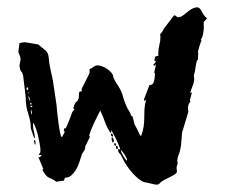

<svg xmlns="http://www.w3.org/2000/svg" viewBox="-20 -487 614 523"><path d="M454 -445H456Q458 -445 460.5 -442.5Q463 -440 465 -440Q471 -440 477 -444Q483 -448 489.5 -453.5Q496 -459 503 -463Q510 -467 518 -467Q524 -467 530 -455Q536 -443 544 -437L535 -427V-407Q534 -400 533.5 -397Q533 -394 532.5 -391.5Q532 -389 531 -386.5Q530 -384 527 -378H529Q523 -361 521 -353.5Q519 -346 519 -344Q520 -343 520 -343L519 -324Q517 -324 515.5 -318.5Q514 -313 513 -306Q512 -299 511 -293Q510 -287 509 -286Q508 -283 508 -280Q508 -278 508.5 -276.5Q509 -275 509 -273Q509 -263 504.5 -252.5Q500 -242 498 -233L503 -236L497 -213L499 -211Q492 -203 492 -192Q492 -190 492.5 -187Q493 -184 493 -182L476 -126Q475 -118 474 -101.5Q473 -85 469 -72Q467 -67 465 -61Q463 -55 463 -50L464 -41Q463 -40 463 -38Q463 -37 462 -36V-35Q461 -33 461 -29Q461 -27 461.5 -24.5Q462 -22 462 -20Q462 -16 456 -12Q450 -8 442.5 -4.5Q435 -1 427.5 3Q420 7 416 11Q413 16 407 16Q402 16 393 13.5Q384 11 372 9Q359 4 341.5 -15Q324 -34 310 -63Q311 -63 306.5 -68Q302 -73 302 -75V-77V-79L301 -81L307 -80V-83Q304 -90 300.5 -98.5Q297 -107 293 -114.5Q289 -122 286.5 -126.5Q284 -131 284 -131L283 -132V-128Q283 -125 281 -125Q270 -142 266 -154.5Q262 -167 253 -186Q250 -180 245.5 -171Q241 -162 236 -151.5Q231 -141 227.5 -132Q224 -123 223 -117L225 -114L212 -88V-85Q212 -80 207.5 -74Q203 -68 202 -63Q199 -54 195.5 -43.5Q192 -33 186.5 -24Q181 -15 174 -9Q167 -3 157 -3L154 5L133 8Q127 3 122.5 1Q118 -1 114.5 -2.5Q111 -4 107.5 -7Q104 -10 99 -18L97 -21Q96 -22 96 -26L98 -27L85 -58L86 -60L88 -58L94 -65H85L90 -72V-83Q88 -98 85 -111Q83 -122 79 -133.5Q75 -145 71 -153Q70 -150 70 -145Q70 -136 72.5 -128Q75 -120 75 -111H73L64 -137Q64 -156 57 -176.5Q50 -197 50 -223L43 -281Q41 -290 38 -292Q35 -294 33 -308Q33 -310 34.5 -316Q36 -322 36 -326Q36 -331 33 -337.5Q30 -344 30 -346L33 -369Q33 -370 40 -371Q47 -372 48 -372L84 -366L106 -348Q112 -341 113 -327.5Q114 -314 116 -306Q116 -305 117 -300Q118 -295 119.5 -288.5Q121 -282 122.5 -276Q124 -270 124 -268L134 -201Q134 -198 135.5 -184Q137 -170 139 -154.5Q141 -139 143.5 -126.5Q146 -114 149 -113Q151 -118 153.5 -122Q156 -126 157 -130L154 -128V-130Q154 -132 154.5 -135Q155 -138 157 -138Q158 -138 158 -137.5Q158 -137 159 -137Q168 -157 171.5 -167Q175 -177 177 -182L183 -189L179 -193L181 -196Q183 -206 189 -210.5Q195 -215 195 -228Q195 -239 199 -238Q203 -237 203 -240Q203 -241 202.5 -241.5Q202 -242 202 -244L224 -288V-299Q230 -301 235 -305Q240 -309 246 -309Q250 -309 257.5 -306.5Q265 -304 271.5 -299.5Q278 -295 283 -289.5Q288 -284 288 -279L290 -274Q292 -268 298 -259Q304 -250 305 -248Q311 -238 313 -230.5Q315 -223 317.5 -215.5Q320 -208 323.5 -199.5Q327 -191 335 -179Q336 -171 341 -170L347 -147Q348 -146 350.5 -141Q353 -136 355.5 -131Q358 -126 360 -121.5Q362 -117 364 -117L365 -118Q370 -132 371.5 -144Q373 -156 373 -167Q373 -178 373.5 -189.5Q374 -201 378 -215L373 -212Q373 -216 372 -216L387 -255L394 -257Q399 -260 400.5 -270Q402 -280 402 -285Q402 -289 400 -289L405 -312L401 -308L397 -310L405 -319L400 -323L403 -333L413 -336L411 -337Q411 -352 414 -364Q417 -376 417 -385Q417 -391 416 -393Q415 -392 420 -398Q425 -404 425 -407ZM309 -79Q309 -74 315 -63.5Q321 -53 326 -49V-51Q326 -56 320 -65Q314 -74 309 -79ZM285 -113Q287 -113 288.5 -109.5Q290 -106 290 -103Q290 -99 288 -99Q286 -99 285 -103Q284 -107 284 -110Q284 -113 285 -113ZM75 -106Q76 -105 76.5 -101.5Q77 -98 77 -96Q77 -93 76 -93Q75 -93 74 -96.5Q73 -100 73 -103Q73 -106 75 -106ZM55 -249Q52 -249 52 -246Q52 -242 55 -242Q57 -242 57 -245Q57 -249 55 -249ZM283 -123Q288 -123 288 -116Q288 -115 287 -115Q282 -115 282 -122Q282 -123 283 -123ZM64 -184Q64 -178 67 -175V-178Q67 -181 65 -189ZM298 -90Q301 -90 301 -84Q301 -81 299 -81Q296 -81 296 -86Q296 -90 298 -90ZM62 -211V-215Q62 -216 60.5 -219.5Q59 -223 58 -227V-220ZM293 -97Q296 -97 296 -92Q296 -90 295 -90Q291 -90 291 -95Q291 -97 293 -97ZM64 -207Q62 -207 62 -204Q62 -202 64 -202Q66 -202 66 -204Q66 -207 64 -207ZM66 -199Q63 -199 63 -196Q64 -195 65 -195Q68 -195 68 -197Q68 -199 66 -199ZM58 -235Q56 -234 56 -234H55Q55 -233 58 -233Q60 -233 60 -234Q59 -235 58 -235Z"/></svg>

Font: East Sea Dokdo Cyrillic
Style: Regular
Weight: 400
Version: Version 1.00 July 4, 2018, initial release